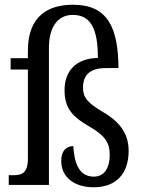

<svg xmlns="http://www.w3.org/2000/svg" viewBox="-20 -782 602 812"><path d="M376 10C468 10 524 -44 524 -144C524 -211 493 -263 416 -308C351 -346 331 -370 331 -411C331 -462 358 -494 426 -494H481C480 -666 435 -762 289 -762C182 -762 98 -713 98 -568V-536H25V-488H98V-113C98 -50 73 -41 36 -41H17V0H187V-581C187 -663 221 -719 288 -719C365 -719 394 -658 394 -537C302 -535 253 -483 253 -400C253 -319 292 -285 361 -245C427 -207 444 -175 444 -128C444 -67 418 -35 377 -35C315 -35 294 -91 290 -164C267 -164 239 -151 239 -101C239 -32 295 10 376 10Z"/></svg>

Font: Noto Serif Bengali Condensed
Style: Regular
Weight: 400
Width: 3
Designer: Juan Bruce, Universal Thirst, Indian Type Foundry and the Monotype Design Team.
Foundry: Monotype Imaging Inc.
Version: Version 2.003